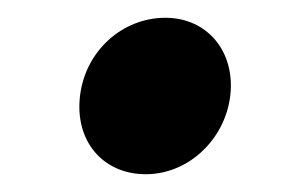

<svg xmlns="http://www.w3.org/2000/svg" viewBox="-20 -164 335 216"><path d="M239 -56C245 -105 214 -144 166 -144C118 -144 76 -107 70 -56C64 -5 96 32 144 32C192 32 233 -7 239 -56Z"/></svg>

Font: Falling Sky
Style: SeBdObl
Weight: 600
Designer: Paul D. Hunt
Foundry: Adobe Systems Incorporated
Version: Version 1.02